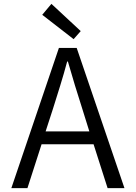

<svg xmlns="http://www.w3.org/2000/svg" viewBox="-20 -981 707 1001"><path d="M400.9 -818.8 363.8 -776.9 200.2 -903.8 248 -960.9ZM217.8 -295.9H445.8L409.2 -413.1Q389.6 -475.1 370.8 -535.6Q352.1 -596.2 334 -660.2H330.1Q313 -596.2 294.2 -535.6Q275.4 -475.1 255.9 -413.1ZM541 0 467.8 -229H196.8L123 0H39.1L287.1 -731H379.9L628.9 0Z"/></svg>

Font: Shanggu Mono N
Style: Regular
Weight: 350
Designer: GuiWonder
Version: Version 1.021